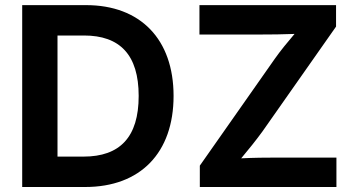

<svg xmlns="http://www.w3.org/2000/svg" viewBox="-20 -748 1421 768"><path d="M320.8 0C542 0 674.3 -137.2 674.3 -364.3C674.3 -590.8 542 -727.5 324.2 -727.5H68.8V0ZM779.3 0H1325.7V-117.7H1092.3C1043 -117.7 994.1 -117.2 944.8 -114.7C974.6 -150.4 1003.9 -186.5 1029.8 -222.2L1324.2 -641.6V-727.5H777.8V-609.9H1018.1C1064.9 -609.9 1111.3 -610.4 1158.2 -612.3C1129.9 -579.1 1102.5 -545.9 1079.1 -512.7L779.3 -85.4ZM210 -121.6V-606H315.9C459.5 -606 534.7 -528.8 534.7 -364.3C534.7 -199.2 459.5 -121.6 314 -121.6Z"/></svg>

Font: Raveo SemiBold
Style: Regular
Weight: 600
Designer: Jakub Foglar, Rasmus Andersson (Inter)
Foundry: Jakubfoglar.com
Version: Version 1.100;Glyphs 3.2.3 (3260)